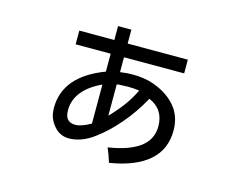

<svg xmlns="http://www.w3.org/2000/svg" viewBox="-94 -743 1187 951"><g transform="rotate(15 500.0 -267.0)"><path d="M469.7 -528.3Q469.7 -545.9 469.7 -599.6Q453.1 -599.6 401.4 -599.6Q401.4 -582 401.4 -528.3Q356.4 -528.3 221.7 -528.3Q221.7 -510.7 221.7 -458Q266.6 -458 401.4 -458Q401.4 -434.6 401.4 -366.2Q300.8 -328.1 250 -268.6Q199.2 -208 199.2 -127Q199.2 -99.6 207 -77.1Q215.8 -54.7 232.4 -35.2Q248 -16.6 267.6 -7.8Q287.1 1 308.6 1Q339.8 1 372.1 -10.7Q405.3 -22.5 438.5 -47.9Q495.1 -89.8 546.9 -150.4Q599.6 -210.9 644.5 -292Q683.6 -275.4 703.1 -245.1Q722.7 -214.8 722.7 -170.9Q722.7 -104.5 668.9 -63.5Q614.3 -22.5 506.8 -5.9Q513.7 9.8 520.5 28.3Q526.4 45.9 533.2 66.4Q666 44.9 733.4 -14.6Q800.8 -73.2 800.8 -170.9Q800.8 -227.5 774.4 -271.5Q748 -314.5 695.3 -345.7Q659.2 -366.2 619.1 -377Q579.1 -386.7 534.2 -386.7Q519.5 -386.7 503.9 -385.7Q487.3 -383.8 469.7 -381.8Q469.7 -407.2 469.7 -458Q546.9 -458 778.3 -458Q778.3 -475.6 778.3 -528.3Q701.2 -528.3 469.7 -528.3ZM469.7 -319.3Q485.4 -321.3 500 -321.3Q513.7 -322.3 527.3 -322.3Q541 -322.3 555.7 -321.3Q570.3 -320.3 585 -318.4Q567.4 -280.3 539.1 -240.2Q509.8 -200.2 469.7 -158.2Q469.7 -211.9 469.7 -319.3ZM401.4 -99.6Q377 -85.9 357.4 -79.1Q337.9 -72.3 322.3 -72.3Q295.9 -72.3 282.2 -87.9Q269.5 -102.5 269.5 -133.8Q269.5 -185.5 302.7 -227.5Q335.9 -269.5 401.4 -299.8Q401.4 -233.4 401.4 -99.6Z"/></g></svg>

Font: Aptus Gothic JP
Style: Medium
Weight: 400
Designer: Fuminori Ogawa / Motoya
Version: Version 1